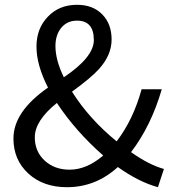

<svg xmlns="http://www.w3.org/2000/svg" viewBox="-20 -767 720 800"><path d="M167 -97Q208 -60 270 -60Q341 -60 410 -119Q295 -220 217 -338Q125 -264 125 -195Q125 -135 167 -97ZM246 -445Q371 -529 371 -600Q371 -681 301 -681Q260 -681 235 -651Q211 -621 211 -575Q211 -517 246 -445ZM638 13Q558 -9 471 -71Q379 13 259 13Q160 13 98 -44Q36 -101 36 -190Q36 -302 180 -402Q132 -496 132 -573Q132 -648 179 -697Q226 -747 301 -747Q368 -747 407 -706Q445 -667 445 -602Q445 -538 393 -480Q361 -444 280 -385Q352 -271 466 -178Q535 -268 570 -395H654Q610 -243 526 -133Q601 -80 663 -63Z"/></svg>

Font: `nÑOSR
Style: Regular
Weight: 400
Designer: Ryoko NISHIZUKA ¬âXZm¬º[P (kana & ideographs); Paul D. Hunt (Latin, Greek & Cyrillic); Wenlong ZHANG _ e¬á¬ü¬ô (bopomof
Foundry: Adobe Systems Incorporated
Version: Version 1.00 June 24, 2014, initial release